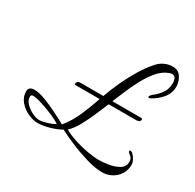

<svg xmlns="http://www.w3.org/2000/svg" viewBox="-108 -511 691 682"><g transform="rotate(30 237.0 -169.5)"><path d="M386 56Q359 56 323 45.5Q287 35 252.5 20.5Q218 6 193 -7Q177 3 149.5 11Q122 19 102 19Q82 19 60.5 9Q39 -1 24.5 -18.5Q10 -36 10 -58Q10 -69 16.5 -73.5Q23 -78 33 -78Q53 -78 80 -67.5Q107 -57 134 -43.5Q161 -30 179 -20Q205 -52 221 -89.5Q237 -127 250 -165H153Q147 -165 147 -169Q147 -174 151 -177.5Q155 -181 159 -181H256Q266 -210 281.5 -244Q297 -278 316.5 -310.5Q336 -343 356 -365Q367 -379 383.5 -387Q400 -395 418 -395Q441 -395 452.5 -377Q464 -359 464 -339Q464 -312 446.5 -291Q429 -270 406 -258Q402 -256 399 -256Q396 -256 396 -259Q396 -265 409 -275Q422 -285 434.5 -302Q447 -319 447 -345Q447 -354 443 -362.5Q439 -371 428 -371Q425 -371 419 -369Q395 -361 376 -339Q357 -317 341.5 -288.5Q326 -260 314 -231Q302 -202 293 -181H411Q416 -181 416 -177Q416 -170 411 -167.5Q406 -165 400 -165H287Q278 -144 265.5 -114.5Q253 -85 238 -57.5Q223 -30 206 -15Q224 -4 251.5 5Q279 14 307 19Q335 24 356 24Q371 24 394 20.5Q417 17 435 6.5Q453 -4 453 -25Q453 -39 443 -46Q433 -53 433 -58Q433 -61 436 -61Q445 -61 455 -46Q465 -31 465 -20Q465 13 442 34.5Q419 56 386 56ZM100 7Q113 7 132.5 1Q152 -5 162 -12Q152 -20 127.5 -30.5Q103 -41 78 -49Q53 -57 40 -57Q31 -57 31 -48Q31 -34 43 -21.5Q55 -9 71.5 -1Q88 7 100 7Z"/></g></svg>

Font: Qwitcher Grypen
Style: Regular
Weight: 400
Designer: Robert E. Leuschke
Foundry: Robert E. Leuschke
Version: Version 1.100; ttfautohint (v1.8.3)